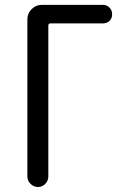

<svg xmlns="http://www.w3.org/2000/svg" viewBox="-20 -750 540 770"><path d="M89.8 -42V-672.9Q89.8 -696.3 106.9 -713.4Q124 -730.5 147.5 -730.5H392.6Q408.2 -730.5 418.9 -719.7Q429.7 -709 429.7 -692.9Q429.7 -676.8 419.4 -666.5Q409.2 -656.2 392.6 -656.2H182.6Q173.8 -656.2 173.8 -647.5V-42Q173.8 -25.4 161.6 -12.7Q149.4 0 132.3 0Q115.2 0 102.5 -12.7Q89.8 -25.4 89.8 -42Z"/></svg>

Font: Rounded Mgen+ 1m regular
Style: Regular
Weight: 400
Designer: [Source Han Sans]
Ryoko NISHIZUKA  (kana & ideographs); Paul D. Hunt (Latin, Greek & Cyrillic); Wenlong ZHANG  (bopomofo
Version: Version 1.059.20150602